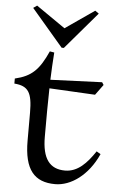

<svg xmlns="http://www.w3.org/2000/svg" viewBox="-62 -970 631 1027"><g transform="rotate(5 253.5 -456.5)"><path d="M274 15C357 15 449 -48 502 -166L480 -179C436 -113 388 -62 320 -62C238 -62 197 -115 197 -233C197 -336 197 -417 199 -493L445 -480L486 -536L477 -550L200 -539C202 -588 204 -635 208 -686L184 -690C139 -590 100 -550 10 -529V-502C85 -496 107 -463 107 -354V-204C107 -48 162 15 274 15ZM75 -914 245 -715H257L427 -914L407 -928L251 -820L95 -928Z"/></g></svg>

Font: Basteleur Moonlight
Style: Regular
Weight: 300
Designer: Keussel
Foundry: Keussel Studio
Version: Version 1.300;Glyphs 3.2 (3192)